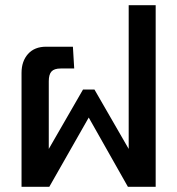

<svg xmlns="http://www.w3.org/2000/svg" viewBox="-20 -720 684 740"><path d="M63 -439Q63 -484 88 -512Q113 -540 158 -540H261L266 -456H214Q189 -456 178.5 -444.5Q168 -433 168 -407V-146L300 -375H344L476 -146V-700H580V0H473L322 -267L170 0H63Z"/></svg>

Font: Kanit
Style: Regular
Weight: 400
Designer: Katatrad Team
Foundry: Cadson Demak
Version: Version 1.001